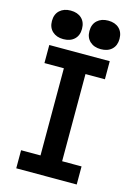

<svg xmlns="http://www.w3.org/2000/svg" viewBox="-139 -1025 778 1098"><g transform="rotate(15 250.0 -476.0)"><path d="M71 0V-107H186V-623H71V-730H429V-623H314V-107H429V0ZM139 -783Q99 -783 74.5 -805.5Q50 -828 50 -867Q50 -907 74.5 -929.5Q99 -952 139 -952Q180 -952 204 -929.5Q228 -907 228 -867Q228 -828 204 -805.5Q180 -783 139 -783ZM361 -783Q321 -783 296.5 -805.5Q272 -828 272 -867Q272 -907 296.5 -929.5Q321 -952 361 -952Q402 -952 426 -929.5Q450 -907 450 -867Q450 -828 426 -805.5Q402 -783 361 -783Z"/></g></svg>

Font: M PLUS Code Latin SemiBold
Style: Regular
Weight: 600
Designer: Coji Morishita
Foundry: UNDERFOREST DESIGN
Version: Version 1.002; ttfautohint (v1.8.3)